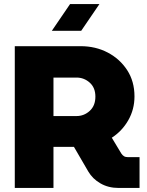

<svg xmlns="http://www.w3.org/2000/svg" viewBox="-20 -928 724 948"><path d="M53 0V-700H378Q452 -700 512 -668.5Q572 -637 608 -581.5Q644 -526 644 -452Q644 -388 613.5 -334.5Q583 -281 532 -248L579 -170Q585 -161 592.5 -156.5Q600 -152 613 -152H669V0H565Q515 0 476 -22.5Q437 -45 416 -81L345 -203H244V0ZM244 -355H358Q395 -355 423 -380.5Q451 -406 451 -451Q451 -495 423 -520Q395 -545 358 -545H244ZM236 -776 326 -908H471L381 -776Z"/></svg>

Font: MuseoModerno ExtraBold
Style: Regular
Weight: 800
Designer: Pablo Cosgaya, Héctor Gatti, Marcela Romero, and the Authors of The MuseoModerno Project.
Foundry: Omnibus-Type Team
Version: Version 1.001